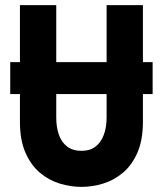

<svg xmlns="http://www.w3.org/2000/svg" viewBox="-20 -720 637 751"><path d="M20 -477V-352H577V-477ZM539 -243V-700H397V-261Q397 -222 386 -192.5Q375 -163 353.5 -146.5Q332 -130 299 -130Q265 -130 243 -146.5Q221 -163 210.5 -192.5Q200 -222 200 -261V-700H58V-243Q58 -172 79.5 -123Q101 -74 136 -44.5Q171 -15 213.5 -2Q256 11 299 11Q341 11 383.5 -2Q426 -15 461 -44.5Q496 -74 517.5 -123Q539 -172 539 -243Z"/></svg>

Font: Phudu SemiBold
Style: Regular
Weight: 600
Version: Version 1.005;gftools[0.9.23]